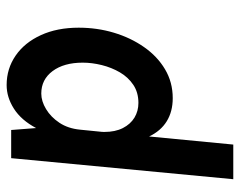

<svg xmlns="http://www.w3.org/2000/svg" viewBox="-94 -632 740 593"><g transform="rotate(90 276.5 -336.0)"><path d="M243 14Q192.5 14 152.2 -13.8Q112 -41.5 89 -91.8Q66 -142 66 -208.5Q66 -265.5 81.5 -317.2Q97 -369 125.8 -410.2Q154.5 -451.5 194.5 -475.2Q234.5 -499 283.5 -499Q325 -499 355 -480.5Q385 -462 402 -426L427 -686H534L469 0H382L376 -77Q351.5 -31 316.2 -8.5Q281 14 243 14ZM269.5 -93Q293 -93 317.5 -107.8Q342 -122.5 359.8 -149.2Q377.5 -176 381 -213L387 -273Q387.5 -277.5 387.8 -280.8Q388 -284 388 -288Q388 -321.5 376 -345Q364 -368.5 343.8 -380.8Q323.5 -393 298.5 -393Q266 -393 242.5 -377.2Q219 -361.5 204 -335.8Q189 -310 181.5 -279.8Q174 -249.5 174 -221Q174 -163 200 -128Q226 -93 269.5 -93Z"/></g></svg>

Font: Karla
Style: Bold Italic
Weight: 700
Italic angle: -8°
Designer: Jonathan Pinhorn
Version: Version 2.004;gftools[0.9.33]